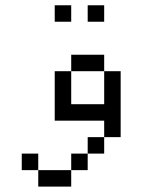

<svg xmlns="http://www.w3.org/2000/svg" viewBox="-20 -645 540 728"><path d="M250 -562.5V-625H187.5V-562.5ZM375 -562.5V-625H312.5V-562.5ZM125 0V62.5H250V0ZM125 0V-62.5H62.5V0ZM250 0H312.5V-62.5H250ZM312.5 -62.5H375V-125H312.5ZM375 -125H437.5Q437.5 -125 437.5 -375H375Q375 -375 375 -250H250Q250 -250 250 -375H187.5V-187.5H375ZM250 -375H375V-437.5H250Z"/></svg>

Font: Unifont
Style: Regular
Weight: 500
Version: Version 15.1.04